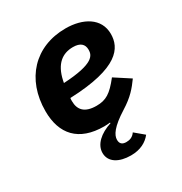

<svg xmlns="http://www.w3.org/2000/svg" viewBox="-172 -656 944 995"><g transform="rotate(-30 300.0 -158.0)"><path d="M326 212C383.2 212 421.9 190 447.1 158L393.1 112.9C378.9 133.9 360.1 139.9 339.8 139.9C317.8 139.9 302.9 131 302.9 105.8C302.9 77.1 326 40.8 410.2 -12.1C474.1 -51.8 502.8 -87 533 -128.9L442.1 -187.9C388.8 -120 356.9 -100.1 300.1 -100.1C230.8 -100.1 201 -131 201 -185C201 -191.1 201 -197.1 202.1 -203.1C496.1 -214.1 550.1 -302.9 550.1 -386C550.1 -480.8 464.1 -528.1 360.1 -528.1C176.8 -528.1 56.1 -399.9 56.1 -208.1C56.1 -71 128.9 12.1 280.9 12.1C291.9 12.1 308.9 11 316.1 9.9L317.1 13.8C248.9 35.9 203.8 77.1 203.8 127.1C203.8 182.2 255 212 326 212ZM212 -286.9 214.8 -301.1C234 -389.9 282 -425.1 345.2 -425.1C388.8 -425.1 409.1 -405.9 409.1 -372.9C409.1 -339.8 397 -296.9 212 -286.9Z"/></g></svg>

Font: Margiela Mono Italic Bold It
Style: Regular
Weight: 700
Designer: Mike Abbink, Paul van der Laan, Pieter van Rosmalen
Foundry: Bold Monday
Version: Version 2.003 2021